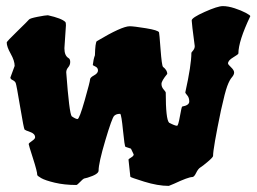

<svg xmlns="http://www.w3.org/2000/svg" viewBox="-20 -588 842 629"><path d="M196 -505 191 -430Q191 -406 204 -398Q210 -395 210 -385Q210 -375 203.5 -367.5Q197 -360 197 -351Q207 -216 215 -207Q228 -198 234 -198Q240 -198 257.5 -259.5Q275 -321 275 -327.5Q275 -334 288 -341Q301 -348 301 -357Q301 -366 292.5 -370Q284 -374 284 -375Q286 -394 291 -407Q292 -448 297 -453Q379 -502 405 -502Q418 -502 458 -495.5Q498 -489 501 -482Q502 -480 506 -426.5Q510 -373 514 -369Q528 -358 528 -346Q509 -323 509 -313Q509 -303 516 -295Q523 -287 523 -285Q523 -197 534 -186Q553 -176 560 -176Q564 -176 569.5 -207.5Q575 -239 577 -239Q600 -243 600 -255.5Q600 -268 593.5 -275.5Q587 -283 587 -285Q607 -375 607 -415Q607 -416 612.5 -422.5Q618 -429 618 -437Q608 -512 608 -521Q608 -530 650.5 -549Q693 -568 710 -568Q727 -568 748.5 -561Q770 -554 785 -546Q800 -538 800 -535Q761 -453 761 -413Q761 -410 744 -400Q727 -390 727 -380Q727 -377 737 -367.5Q747 -358 747 -350.5Q747 -343 739.5 -334.5Q732 -326 724.5 -306Q717 -286 704 -227Q678 -102 678 -77Q678 -73 661 -58.5Q644 -44 636.5 -39.5Q629 -35 622.5 -21.5Q616 -8 610 -8Q597 -8 550 14L533 21Q497 21 452 7Q407 -7 407 -9L401 -65Q401 -67 409.5 -72Q418 -77 418 -82L409 -101L391 -107Q388 -109 383 -160Q378 -211 374 -215H372Q361 -215 354 -208.5Q347 -202 325 -128Q303 -54 303 -29Q303 -17 267 -6L255 -3Q251 -1 242 8.5Q233 18 230 18Q191 18 159.5 10.5Q128 3 115 -4.5Q102 -12 102 -15Q102 -26 88 -69.5Q74 -113 74 -116Q74 -119 84.5 -126Q95 -133 95 -138Q95 -150 79 -155.5Q63 -161 60.5 -163.5Q58 -166 46 -238Q34 -310 31.5 -316Q29 -322 21.5 -325.5Q14 -329 14 -334L28 -372Q28 -389 15 -412Q2 -435 2 -449Q2 -452 37 -486Q72 -520 75 -524Q78 -528 103.5 -533Q129 -538 137 -538Q182 -528 194 -516Q196 -514 196 -505Z"/></svg>

Font: Piedra
Style: Regular
Weight: 400
Designer: Angel Koziupa & Ale Paul
Foundry: Angel Koziupa and Alejandro Paul
Version: Version 1.000